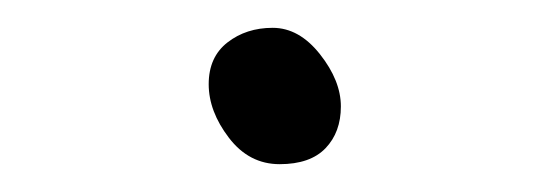

<svg xmlns="http://www.w3.org/2000/svg" viewBox="-20 -487 390 138"><path d="M225 -410.5Q225 -392 214 -380.5Q203 -369 181 -369Q159 -369 144.5 -388Q130 -407 130 -426.5Q130 -446 143.5 -456.5Q157 -467 176 -467Q195 -467 210 -448Q225 -429 225 -410.5Z"/></svg>

Font: LXGW WenKai Light
Style: Regular
Weight: 300
Designer: LXGW / Fontworks Inc.
Foundry: LXGW / Fontworks Inc.
Version: Version 1.501; October 10, 2024